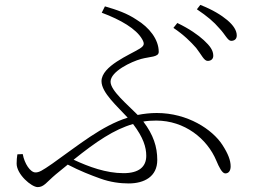

<svg xmlns="http://www.w3.org/2000/svg" viewBox="-20 -762 1040 785"><path d="M782 -566C804 -538 814 -513 829 -513C842 -513 852 -520 852 -534C852 -556 839 -574 813 -598C790 -619 755 -644 705 -668L689 -648C731 -620 760 -591 782 -566ZM877 -646C901 -621 911 -595 925 -595C937 -595 948 -601 948 -617C948 -637 935 -658 909 -680C885 -700 850 -722 799 -742L785 -724C828 -695 854 -673 877 -646ZM73 -132 51 -131C49 -117 48 -108 48 -93C48 -49 109 3 134 3C160 3 170 -17 208 -49L257 -89C307 -63 351 -46 390 -32C431 -17 472 -12 506 -12C570 -12 623 -40 623 -108C623 -162 607 -211 566 -265C583 -268 601 -269 619 -269C734 -269 827 -196 865 -104C875 -80 888 -53 901 -53C916 -53 923 -65 923 -82C923 -106 913 -133 889 -170C848 -233 747 -300 621 -300C594 -300 568 -297 543 -292C502 -334 432 -391 432 -428C432 -470 517 -510 557 -521C594 -531 629 -528 629 -550C629 -601 590 -650 539 -681C499 -708 457 -722 409 -736L396 -710C474 -681 537 -644 561 -602C572 -583 570 -575 551 -563C511 -538 395 -492 395 -430C395 -383 460 -327 502 -281C395 -247 303 -170 194 -93C152 -64 140 -57 125 -57C104 -57 80 -93 73 -132ZM524 -255C566 -200 578 -160 578 -125C578 -80 548 -54 485 -54C414 -54 343 -80 281 -109C373 -183 447 -233 524 -255Z"/></svg>

Font: Noto Serif CJK HK ExtraLight
Style: Regular
Weight: 200
Designer: Ryoko NISHIZUKA 西塚涼子 (kana & ideographs); Frank Grießhammer (Latin, Greek & Cyrillic); Wenlong ZHANG 张文龙 (bopomofo); San
Foundry: Adobe
Version: Version 2.001;hotconv 1.1.0;makeotfexe 2.6.0